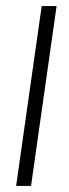

<svg xmlns="http://www.w3.org/2000/svg" viewBox="-20 -611 226 631"><path d="M33 0 117 -591H166L82 0Z"/></svg>

Font: Alumni Sans Light
Style: Italic
Weight: 300
Italic angle: -8°
Version: Version 1.016